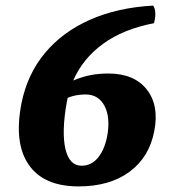

<svg xmlns="http://www.w3.org/2000/svg" viewBox="-20 -658 626 687"><path d="M57 -289Q78 -393 141 -468.5Q204 -544 302.5 -587.5Q401 -631 528 -638Q542 -617 531 -575Q421 -554 348.5 -501Q276 -448 242 -370Q276 -384 305.5 -389.5Q335 -395 367 -395Q460 -395 505 -338Q550 -281 532 -189Q514 -95 443 -43Q372 9 261 9Q136 9 82.5 -69Q29 -147 57 -289ZM219 -293Q200 -186 214 -125.5Q228 -65 272 -65Q306 -65 329.5 -92.5Q353 -120 363 -168Q376 -236 354.5 -278Q333 -320 286 -320Q251 -320 222 -308Q221 -300 219 -293Z"/></svg>

Font: Vollkorn ExtraBold
Style: Italic
Weight: 800
Italic angle: -11°
Designer: Friedrich Althausen
Foundry: Friedrich Althausen
Version: Version 5.000; ttfautohint (v1.8.3)